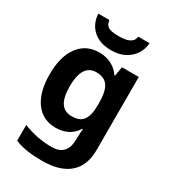

<svg xmlns="http://www.w3.org/2000/svg" viewBox="-238 -889 1108 1247"><g transform="rotate(30 316.5 -265.5)"><path d="M255 -556Q305 -556 345 -536Q385 -516 413 -476H417L429 -546H555V1Q555 79 524.5 132Q494 185 433 212.5Q372 240 282 240Q224 240 174.5 233Q125 226 78 208V89Q128 110 181.5 120.5Q235 131 291 131Q349 131 377.5 100Q406 69 406 7V-4Q406 -21 407.5 -39Q409 -57 410 -71H406Q378 -28 339 -9Q300 10 251 10Q154 10 99.5 -64.5Q45 -139 45 -272Q45 -406 101 -481Q157 -556 255 -556ZM302 -435Q267 -435 243.5 -416.5Q220 -398 208.5 -361.5Q197 -325 197 -270Q197 -188 223 -147.5Q249 -107 304 -107Q333 -107 354 -114.5Q375 -122 388.5 -139.5Q402 -157 409 -185Q416 -213 416 -253V-271Q416 -330 404 -366Q392 -402 367 -418.5Q342 -435 302 -435ZM506 -771Q503 -723 477.5 -685.5Q452 -648 410 -627Q368 -606 312 -606Q226 -606 176 -651Q126 -696 122 -771H205Q208 -743 222.5 -730Q237 -717 261 -713.5Q285 -710 313 -710Q337 -710 360.5 -714.5Q384 -719 401 -732Q418 -745 421 -771Z"/></g></svg>

Font: Noto Sans Devanagari
Style: Bold
Weight: 700
Version: Version 2.003